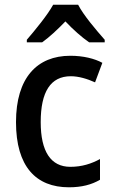

<svg xmlns="http://www.w3.org/2000/svg" viewBox="-20 -786 483 816"><path d="M312 -766H206C182 -722 130 -659 94 -617V-606H159C190 -628 224 -660 258 -695C291 -660 327 -628 359 -606H425V-617C389 -658 335 -721 312 -766ZM273 10C327 10 369 -1 405 -22V-110C368 -90 328 -77 279 -77C196 -77 153 -142 153 -267C153 -396 195 -462 281 -462C314 -462 351 -451 384 -436L415 -519C382 -537 334 -549 279 -549C138 -549 48 -456 48 -267C48 -78 133 10 273 10Z"/></svg>

Font: Noto Sans SemiCondensed Medium
Style: Regular
Weight: 500
Width: 4
Designer: Monotype Design Team
Foundry: Monotype Imaging Inc.
Version: Version 2.013